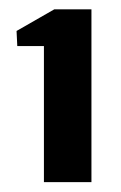

<svg xmlns="http://www.w3.org/2000/svg" viewBox="-20 -820 252 400"><path d="M71.5 -440.5V-724H16L14.5 -755.5L93 -800.5H170.5V-440.5Z"/></svg>

Font: Big Shoulders
Style: Bold
Weight: 700
Designer: Patric King
Foundry: XO Type Co
Version: Version 2.002